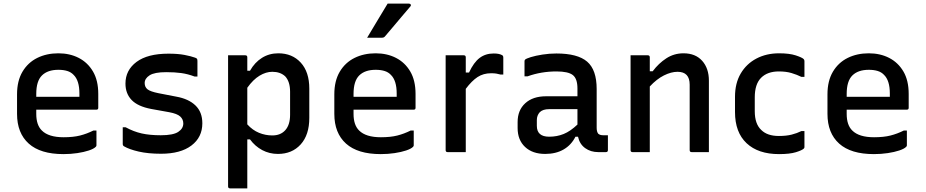

<svg xmlns="http://www.w3.org/2000/svg" viewBox="-20 -839 5110 1059"><path d="M302 -545Q365 -545 414.5 -519.5Q464 -494 493 -444.5Q522 -395 522 -321V-244Q522 -234 511 -234H180V-211Q180 -149 211 -119Q248 -82 331 -82Q384 -82 421.5 -91.5Q459 -101 495 -119H512V-37Q512 -33 508 -29Q497 -18 470 -9Q443 0 406.5 5.5Q370 11 330 11Q203 11 138.5 -47Q74 -105 74 -211V-319Q74 -393 104 -443.5Q134 -494 185.5 -519.5Q237 -545 302 -545ZM302 -454Q243 -454 211.5 -423Q180 -392 180 -321V-305H418V-323Q418 -395 386 -426Q372 -441 351 -447.5Q330 -454 302 -454Z M867 -93Q935 -93 963 -111.5Q991 -130 991 -158Q991 -181 974 -196.5Q957 -212 914 -220L814 -238Q740 -252 706 -287.5Q672 -323 672 -378Q672 -452 733 -497.5Q794 -543 909 -543Q962 -543 998 -536Q1034 -529 1056 -521Q1065 -518 1067 -514Q1069 -510 1069 -502V-417H1053Q1016 -431 980 -436Q944 -441 897 -441Q832 -441 805 -423.5Q778 -406 778 -381Q778 -359 793.5 -346.5Q809 -334 854 -325L952 -306Q1020 -294 1058 -257.5Q1096 -221 1096 -159Q1096 -82 1036 -36.5Q976 9 868 9Q797 9 745 -3Q693 -15 664 -32Q657 -36 657 -45V-137H673Q717 -113 761.5 -103Q806 -93 867 -93Z M1238 -534H1333Q1344 -534 1344 -523V-449H1359Q1385 -495 1425 -520Q1465 -545 1515 -545Q1592 -545 1639 -493.5Q1686 -442 1686 -350V-189Q1686 -95 1638.5 -42.5Q1591 10 1513 10Q1466 10 1426.5 -11Q1387 -32 1359 -70H1344V200H1249Q1238 200 1238 189ZM1482 -443Q1447 -443 1411.5 -421.5Q1376 -400 1344 -355V-153Q1373 -121 1408.5 -106.5Q1444 -92 1482 -92Q1528 -92 1554 -121.5Q1580 -151 1580 -206V-333Q1580 -389 1553 -418Q1526 -443 1482 -443Z M2052 -545Q2115 -545 2164.5 -519.5Q2214 -494 2243 -444.5Q2272 -395 2272 -321V-244Q2272 -234 2261 -234H1930V-211Q1930 -149 1961 -119Q1998 -82 2081 -82Q2134 -82 2171.5 -91.5Q2209 -101 2245 -119H2262V-37Q2262 -33 2258 -29Q2247 -18 2220 -9Q2193 0 2156.5 5.5Q2120 11 2080 11Q1953 11 1888.5 -47Q1824 -105 1824 -211V-319Q1824 -393 1854 -443.5Q1884 -494 1935.5 -519.5Q1987 -545 2052 -545ZM2052 -454Q1993 -454 1961.5 -423Q1930 -392 1930 -321V-305H2168V-323Q2168 -395 2136 -426Q2122 -441 2101 -447.5Q2080 -454 2052 -454ZM2118 -819H2236Q2243 -819 2245.5 -813.5Q2248 -808 2243 -803Q2218 -774 2197 -749Q2176 -724 2154.5 -698.5Q2133 -673 2104 -639Q2098 -631 2087 -631H2005Q2032 -677 2061 -724.5Q2090 -772 2118 -819Z M2549 0H2449Q2438 0 2438 -11V-534H2538Q2549 -534 2549 -523V-439H2567Q2593 -495 2625.5 -519.5Q2658 -544 2703 -544Q2720 -544 2731 -541.5Q2742 -539 2749 -535Q2756 -532 2756 -521V-428H2740Q2730 -431 2718 -433Q2706 -435 2689 -435Q2646 -435 2614 -414Q2582 -393 2549 -349Z M3271 -348V-134Q3271 -112 3280 -101Q3290 -93 3307 -93H3333V-11Q3333 0 3322 0H3280Q3238 0 3207.5 -22Q3177 -44 3168 -85H3154Q3131 -39 3088.5 -14.5Q3046 10 2987 10Q2917 10 2876 -28.5Q2835 -67 2835 -133V-166Q2835 -231 2877 -269.5Q2919 -308 2992 -308H3165V-351Q3165 -405 3139.5 -425Q3114 -445 3049 -445Q2965 -445 2890 -418H2873V-501Q2873 -507 2876 -510Q2882 -516 2908 -524Q2934 -532 2972 -538Q3010 -544 3049 -544Q3166 -544 3218.5 -499Q3271 -454 3271 -348ZM2941 -145Q2941 -85 3009 -85Q3052 -85 3089 -100Q3126 -115 3165 -152V-237H3009Q2974 -237 2957 -220Q2941 -202 2941 -177Z M3564 0H3469Q3458 0 3458 -11V-534H3553Q3564 -534 3564 -523V-446H3580Q3613 -490 3655.5 -517.5Q3698 -545 3750 -545Q3816 -545 3853 -503.5Q3890 -462 3890 -394V0H3795Q3784 0 3784 -11V-372Q3784 -443 3717 -443Q3682 -443 3642 -423Q3602 -403 3564 -362Z M4277 -545Q4334 -545 4369 -533.5Q4404 -522 4413 -513Q4417 -508 4417 -502V-415H4400Q4376 -427 4346 -436Q4316 -445 4276 -445Q4213 -445 4178 -410Q4143 -375 4143 -302V-226Q4143 -155 4179 -122Q4212 -89 4276 -89Q4317 -89 4346.5 -96.5Q4376 -104 4400 -116H4417V-28Q4417 -23 4414 -20Q4404 -10 4370 0.5Q4336 11 4277 11Q4162 11 4098 -49Q4034 -109 4034 -221V-305Q4034 -380 4065.5 -433.5Q4097 -487 4152 -516Q4207 -545 4277 -545Z M4772 -545Q4835 -545 4884.5 -519.5Q4934 -494 4963 -444.5Q4992 -395 4992 -321V-244Q4992 -234 4981 -234H4650V-211Q4650 -149 4681 -119Q4718 -82 4801 -82Q4854 -82 4891.5 -91.5Q4929 -101 4965 -119H4982V-37Q4982 -33 4978 -29Q4967 -18 4940 -9Q4913 0 4876.5 5.5Q4840 11 4800 11Q4673 11 4608.5 -47Q4544 -105 4544 -211V-319Q4544 -393 4574 -443.5Q4604 -494 4655.5 -519.5Q4707 -545 4772 -545ZM4772 -454Q4713 -454 4681.5 -423Q4650 -392 4650 -321V-305H4888V-323Q4888 -395 4856 -426Q4842 -441 4821 -447.5Q4800 -454 4772 -454Z"/></svg>

Font: Recursive Sn Lnr St Med
Style: Regular
Weight: 500
Version: Version 1.085;hotconv 1.1.0;makeotfexe 2.6.0; ttfautohint (v